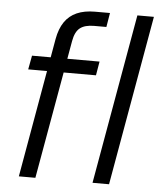

<svg xmlns="http://www.w3.org/2000/svg" viewBox="-52 -765 671 810"><g transform="rotate(5 283.5 -360.0)"><path d="M58 0 162 -591Q170 -635 189.5 -663.5Q209 -692 241 -706Q273 -720 317 -720H381L371 -660H319Q280 -660 259.5 -644Q239 -628 232 -588L128 0ZM58 -453 69 -512H355L345 -453ZM370 0 497 -720H567L440 0Z"/></g></svg>

Font: DM Sans 12pt Light
Style: Italic
Weight: 300
Italic angle: -10°
Version: Version 4.004;gftools[0.9.30]